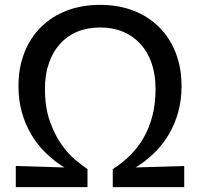

<svg xmlns="http://www.w3.org/2000/svg" viewBox="-20 -770 824 790"><path d="M45 -87 245 -81Q204 -106 169 -140Q134 -174 109 -216Q84 -258 70 -308Q56 -358 56 -415Q56 -491 80 -552.5Q104 -614 148 -658Q192 -702 254 -726Q316 -750 392 -750Q468 -750 529.5 -726Q591 -702 635 -658Q679 -614 703 -552.5Q727 -491 727 -415Q727 -358 713 -308Q699 -258 674 -216Q649 -174 614 -140Q579 -106 538 -81L738 -87V0H444V-74Q483 -99 515 -130.5Q547 -162 570.5 -202.5Q594 -243 607 -293Q620 -343 620 -405Q620 -463 604 -509.5Q588 -556 558 -589Q528 -622 486 -639.5Q444 -657 392 -657Q340 -657 298 -639.5Q256 -622 226.5 -589Q197 -556 181 -509.5Q165 -463 165 -405Q165 -328 185 -271.5Q205 -215 233 -175.5Q261 -136 291 -111.5Q321 -87 340 -74V0H45Z"/></svg>

Font: EncodeSans
Style: Medium
Weight: 500
Designer: Pablo Impallari, Andres Torresi
Foundry: Pablo Impallari, Andres Torresi
Version: Version 1.000; ttfautohint (v1.4.1)